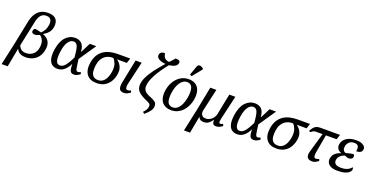

<svg xmlns="http://www.w3.org/2000/svg" viewBox="-67 -1799 5886 3029"><g transform="rotate(20 2876.0 -284.0)"><path d="M-38 240 42 -126 127 -543Q149 -648 211 -709Q273 -770 376 -770Q450 -770 487.5 -744.5Q525 -719 536 -680Q547 -641 541 -600Q533 -539 501.5 -500.5Q470 -462 416 -430V-427Q457 -412 487 -385.5Q517 -359 531 -318Q545 -277 536 -217Q521 -109 450.5 -49.5Q380 10 279 10Q228 10 196.5 -4Q165 -18 148.5 -38Q132 -58 125 -74H123L64 240ZM264 -54Q332 -54 380.5 -96Q429 -138 439 -214Q449 -286 428 -332Q407 -378 373 -398Q355 -390 331.5 -382.5Q308 -375 295 -375Q269 -374 253.5 -386Q238 -398 241 -421Q242 -429 247 -440.5Q252 -452 264 -462Q281 -463 312.5 -457Q344 -451 375 -441Q404 -467 425.5 -504.5Q447 -542 455 -596Q463 -653 442 -685.5Q421 -718 364 -718Q309 -718 275.5 -678.5Q242 -639 227 -567L137 -139Q151 -100 180 -77Q209 -54 264 -54Z M812 10Q759 10 721.5 -17Q684 -44 669 -102.5Q654 -161 667 -257Q688 -402 755 -474Q822 -546 914 -546Q979 -546 1022 -507.5Q1065 -469 1072 -374H1078L1160 -536H1269L1075 -250Q1084 -185 1089 -146Q1094 -107 1099.5 -87.5Q1105 -68 1113.5 -61.5Q1122 -55 1136 -55Q1147 -55 1157.5 -59.5Q1168 -64 1178 -69L1191 -38Q1176 -25 1148.5 -9.5Q1121 6 1088 6Q1041 6 1025.5 -27.5Q1010 -61 1008 -145Q980 -81 930 -35.5Q880 10 812 10ZM829 -54Q868 -54 897 -79.5Q926 -105 952.5 -149Q979 -193 1007 -250Q1001 -324 992.5 -376Q984 -428 964.5 -456Q945 -484 905 -484Q858 -484 819.5 -429Q781 -374 766 -266Q736 -54 829 -54Z M1469 10Q1357 10 1304 -59.5Q1251 -129 1268 -250Q1280 -335 1314.5 -390.5Q1349 -446 1399 -478Q1449 -510 1508.5 -523Q1568 -536 1631 -536H1839L1812 -453H1647Q1674 -435 1697.5 -405Q1721 -375 1733 -335Q1745 -295 1738 -245Q1729 -176 1697 -118Q1665 -60 1608.5 -25Q1552 10 1469 10ZM1478 -42Q1545 -42 1586.5 -98Q1628 -154 1641 -245Q1652 -324 1632 -376.5Q1612 -429 1585 -453H1565Q1541 -453 1510 -444.5Q1479 -436 1448.5 -414Q1418 -392 1395 -352Q1372 -312 1363 -249Q1355 -189 1361.5 -142Q1368 -95 1396 -68.5Q1424 -42 1478 -42Z M1931 8Q1866 8 1850.5 -30.5Q1835 -69 1850 -145L1929 -536H2031L1940 -142Q1932 -105 1938 -79Q1944 -53 1971 -53Q1988 -53 1998 -56.5Q2008 -60 2023 -67L2034 -36Q2018 -23 1990.5 -7.5Q1963 8 1931 8Z M2344 209 2316 185Q2344 155 2356.5 134Q2369 113 2373 97Q2377 81 2377 66Q2377 41 2359.5 27.5Q2342 14 2304 -2Q2210 -42 2166.5 -84.5Q2123 -127 2123 -190Q2123 -254 2156.5 -325.5Q2190 -397 2250 -477Q2310 -557 2389 -646Q2314 -653 2273.5 -679.5Q2233 -706 2239 -745Q2243 -771 2257.5 -783.5Q2272 -796 2291.5 -800Q2311 -804 2327 -803Q2331 -759 2353.5 -730Q2376 -701 2433 -695Q2452 -716 2472 -737.5Q2492 -759 2512 -781Q2553 -783 2572.5 -770.5Q2592 -758 2588 -735Q2583 -697 2549 -676Q2515 -655 2447 -645Q2405 -592 2364.5 -534.5Q2324 -477 2291.5 -419.5Q2259 -362 2240 -308Q2221 -254 2221 -207Q2221 -169 2244.5 -137Q2268 -105 2338 -77Q2395 -55 2426.5 -32Q2458 -9 2458 38Q2458 81 2431 119.5Q2404 158 2344 209Z M2718 10Q2633 10 2579.5 -41.5Q2526 -93 2526 -197Q2526 -253 2544 -313.5Q2562 -374 2599 -427Q2636 -480 2692 -513Q2748 -546 2824 -546Q2877 -546 2920 -525Q2963 -504 2988.5 -458.5Q3014 -413 3014 -339Q3014 -296 3003 -248.5Q2992 -201 2969 -155Q2946 -109 2911 -72Q2876 -35 2828 -12.5Q2780 10 2718 10ZM2729 -41Q2778 -41 2812.5 -72.5Q2847 -104 2868.5 -153.5Q2890 -203 2900 -257Q2910 -311 2910 -356Q2910 -431 2884 -463Q2858 -495 2812 -495Q2773 -495 2743 -474Q2713 -453 2691.5 -418.5Q2670 -384 2656.5 -342Q2643 -300 2636.5 -257.5Q2630 -215 2630 -179Q2630 -103 2657 -72Q2684 -41 2729 -41ZM2844 -606 2811 -620 2867 -776Q2877 -802 2895.5 -806.5Q2914 -811 2935 -802Q2956 -793 2973 -776L2972 -764Z M3023 240 3102 -126 3183 -536H3285L3200 -160Q3195 -137 3199.5 -112Q3204 -87 3224 -70.5Q3244 -54 3282 -54Q3319 -54 3350.5 -72.5Q3382 -91 3403 -119.5Q3424 -148 3430 -176L3502 -536H3604L3512 -140Q3501 -91 3504 -73Q3507 -55 3528 -55Q3544 -55 3569 -69L3581 -38Q3559 -19 3533.5 -6.5Q3508 6 3478 6Q3432 6 3420.5 -18.5Q3409 -43 3412 -80H3410Q3382 -39 3351 -14.5Q3320 10 3267 10Q3230 10 3209 -5.5Q3188 -21 3180 -44H3178L3125 240Z M3830 10Q3777 10 3739.5 -17Q3702 -44 3687 -102.5Q3672 -161 3685 -257Q3706 -402 3773 -474Q3840 -546 3932 -546Q3997 -546 4040 -507.5Q4083 -469 4090 -374H4096L4178 -536H4287L4093 -250Q4102 -185 4107 -146Q4112 -107 4117.5 -87.5Q4123 -68 4131.5 -61.5Q4140 -55 4154 -55Q4165 -55 4175.5 -59.5Q4186 -64 4196 -69L4209 -38Q4194 -25 4166.5 -9.5Q4139 6 4106 6Q4059 6 4043.5 -27.5Q4028 -61 4026 -145Q3998 -81 3948 -35.5Q3898 10 3830 10ZM3847 -54Q3886 -54 3915 -79.5Q3944 -105 3970.5 -149Q3997 -193 4025 -250Q4019 -324 4010.5 -376Q4002 -428 3982.5 -456Q3963 -484 3923 -484Q3876 -484 3837.5 -429Q3799 -374 3784 -266Q3754 -54 3847 -54Z M4487 10Q4375 10 4322 -59.5Q4269 -129 4286 -250Q4298 -335 4332.5 -390.5Q4367 -446 4417 -478Q4467 -510 4526.5 -523Q4586 -536 4649 -536H4857L4830 -453H4665Q4692 -435 4715.5 -405Q4739 -375 4751 -335Q4763 -295 4756 -245Q4747 -176 4715 -118Q4683 -60 4626.5 -25Q4570 10 4487 10ZM4496 -42Q4563 -42 4604.5 -98Q4646 -154 4659 -245Q4670 -324 4650 -376.5Q4630 -429 4603 -453H4583Q4559 -453 4528 -444.5Q4497 -436 4466.5 -414Q4436 -392 4413 -352Q4390 -312 4381 -249Q4373 -189 4379.5 -142Q4386 -95 4414 -68.5Q4442 -42 4496 -42Z M5090 8Q5025 8 5005.5 -28Q4986 -64 5003 -125L5098 -453H4982Q4966 -453 4947 -445Q4928 -437 4908 -417L4879 -427Q4899 -463 4918 -487.5Q4937 -512 4963.5 -524Q4990 -536 5030 -536H5361L5334 -453H5154L5099 -142Q5093 -105 5098 -79Q5103 -53 5130 -53Q5147 -53 5157 -56.5Q5167 -60 5182 -67L5193 -36Q5177 -23 5149.5 -7.5Q5122 8 5090 8Z M5514 10Q5444 10 5402.5 -10Q5361 -30 5345.5 -63.5Q5330 -97 5337 -136Q5344 -176 5365 -202Q5386 -228 5414.5 -244Q5443 -260 5473 -269L5475 -274Q5432 -288 5412 -321Q5392 -354 5399 -394Q5410 -462 5472 -503.5Q5534 -545 5634 -545Q5690 -545 5725.5 -530Q5761 -515 5777 -492Q5793 -469 5788 -444Q5783 -413 5759.5 -397Q5736 -381 5688 -381Q5701 -439 5684 -467Q5667 -495 5617 -495Q5560 -495 5530.5 -464Q5501 -433 5494 -394Q5487 -357 5499.5 -332Q5512 -307 5542 -298Q5578 -309 5615.5 -316Q5653 -323 5671 -322Q5680 -312 5681 -300.5Q5682 -289 5681 -281Q5677 -258 5657 -246Q5637 -234 5611 -235Q5599 -235 5581 -242Q5563 -249 5546 -256Q5503 -243 5473 -216Q5443 -189 5436 -151Q5427 -102 5456.5 -77.5Q5486 -53 5550 -53Q5670 -53 5723 -125Q5729 -120 5732.5 -109.5Q5736 -99 5734 -86Q5730 -62 5706 -40Q5682 -18 5635 -4Q5588 10 5514 10Z"/></g></svg>

Font: NotoSerif-Italic
Style: Regular
Weight: 400
Italic angle: -12°
Designer: Monotype Design Team
Foundry: Monotype Imaging Inc.
Version: Version 2.007; ttfautohint (v1.8) -l 8 -r 50 -G 200 -x 14 -D